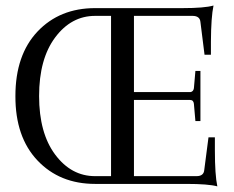

<svg xmlns="http://www.w3.org/2000/svg" viewBox="-20 -659 839 688"><path d="M320.8 -27.8H377.9V-602.1H320.8Q235.4 -602.1 177.7 -524.9Q120.1 -447.8 120.1 -314.9Q120.1 -182.1 177.7 -105Q235.4 -27.8 320.8 -27.8ZM661.1 -300.8H460V-27.8H684.1Q710 -27.8 711.9 -49.8L727.1 -167H750V-120.1Q750 -32.2 758.8 8.8Q726.6 0 647.9 0H320.8Q193.8 0 114.3 -84Q34.7 -168 35.2 -314.9Q35.2 -461.9 114.3 -545.9Q193.8 -629.9 320.8 -629.9H633.8Q712.9 -629.9 745.1 -639.2Q736.3 -598.1 735.8 -509.8V-462.9H712.9L698.2 -580.1Q696.3 -602.1 669.9 -602.1H460V-329.1H663.1Q672.9 -331.1 674.8 -342.8L680.2 -404.8H698.2V-225.1H680.2L674.8 -287.1Q673.3 -300.8 661.1 -300.8Z"/></svg>

Font: Arapey-Regular
Style: Regular
Weight: 400
Designer: Eduardo Rodriguez Tunni
Foundry: Eduardo Rodriguez Tunni
Version: Version 1.002